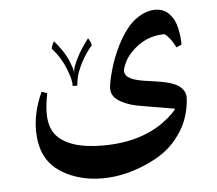

<svg xmlns="http://www.w3.org/2000/svg" viewBox="-45 -415 749 664"><g transform="rotate(-5 329.5 -83.5)"><path d="M599 -56Q599 -29 589 6.5Q579 42 555 75Q519 126 459 155Q371 199 285 199Q238 199 197 186Q156 173 126 149Q70 103 70 14Q70 -51 101 -118L120 -111Q112 -71 112 -42Q112 5 133 32Q177 86 296 86Q386 86 453 57Q485 43 508 26Q531 9 542.5 -3Q554 -15 556 -19L439 -39Q401 -45 374 -59Q338 -77 338 -107Q338 -126 350 -169.5Q362 -213 383 -255Q415 -317 449.5 -341.5Q484 -366 516 -366Q548 -366 566 -345Q585 -325 591.5 -292.5Q598 -260 597 -238L579 -230Q569 -250 560.5 -260.5Q552 -271 547 -275Q542 -279 541 -279Q472 -279 423 -226Q407 -209 399 -190.5Q391 -172 391 -165Q391 -148 411 -137.5Q431 -127 484 -121Q554 -112 576.5 -95Q599 -78 599 -56ZM236 -176Q228 -156 226 -128H210Q210 -149 201 -173Q184 -224 149 -263Q152 -278 159 -288Q190 -251 203 -223Q206 -217 214 -195Q217 -186 218 -180Q219 -174 219 -172Q219 -174 219.5 -180Q220 -186 223 -195Q230 -214 236 -224Q247 -248 277 -288Q285 -277 288 -263Q255 -225 236 -176Z"/></g></svg>

Font: Mirza
Style: Regular
Weight: 400
Designer: Arabic design by Kourosh Beigpour, Latin design by Eduardo Tunni, engineering by Lasse Fister
Version: Version 1.0010g